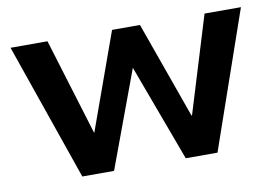

<svg xmlns="http://www.w3.org/2000/svg" viewBox="-60 -596 993 691"><g transform="rotate(-10 436.5 -250.5)"><path d="M189 0 15 -501H150L258 -148H259L386 -501H488L614 -148H616L724 -501H857L683 0H567L434 -359H438L305 0Z"/></g></svg>

Font: Nunito Sans 7pt
Style: Bold
Weight: 700
Designer: Vernon Adams
Foundry: Vernon Adams
Version: Version 3.101;gftools[0.9.27]